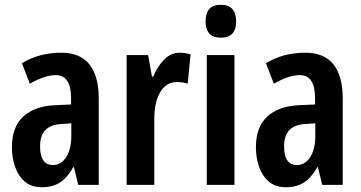

<svg xmlns="http://www.w3.org/2000/svg" viewBox="-20 -775 1515 805"><path d="M237 -554Q316 -554 355 -505Q394 -456 394 -362V0H308L290 -74H287Q264 -32 233 -11Q202 10 156 10Q111 10 83.5 -14Q56 -38 43 -76Q30 -114 30 -158Q30 -242 77 -286Q124 -330 212 -334L278 -337V-363Q278 -460 214 -460Q168 -460 105 -424L72 -510Q144 -554 237 -554ZM238 -255Q148 -251 148 -162Q148 -83 202 -83Q236 -83 257.5 -116Q279 -149 279 -206V-258Z M734 -554Q744 -554 755 -552.5Q766 -551 779 -547L767 -424Q749 -431 722 -431Q677 -431 652 -389Q627 -347 627 -279V0H511V-544H601L617 -454H623Q639 -495 667.5 -524.5Q696 -554 734 -554Z M906 -755Q970 -755 970 -685Q970 -617 906 -617Q842 -617 842 -685Q842 -755 906 -755ZM963 -544V0H847V-544Z M1260 -554Q1339 -554 1378 -505Q1417 -456 1417 -362V0H1331L1313 -74H1310Q1287 -32 1256 -11Q1225 10 1179 10Q1134 10 1106.5 -14Q1079 -38 1066 -76Q1053 -114 1053 -158Q1053 -242 1100 -286Q1147 -330 1235 -334L1301 -337V-363Q1301 -460 1237 -460Q1191 -460 1128 -424L1095 -510Q1167 -554 1260 -554ZM1261 -255Q1171 -251 1171 -162Q1171 -83 1225 -83Q1259 -83 1280.5 -116Q1302 -149 1302 -206V-258Z"/></svg>

Font: Noto Sans Bengali ExtraCondensed SemiBold
Style: Regular
Weight: 600
Width: 2
Designer: Joana Ranito - Universal Thirst; Jelle Bosma - Monotype Design Team
Foundry: Universal Thirst ehf.
Version: Version 3.000; ttfautohint (v1.8.4.7-5d5b)